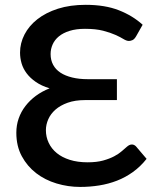

<svg xmlns="http://www.w3.org/2000/svg" viewBox="-20 -748 634 776"><path d="M572.5 -106Q547.5 -74.5 517.2 -52.8Q487 -31 452.8 -17.8Q418.5 -4.5 381 1.5Q343.5 7.5 304 7.5Q255 7.5 208.5 -6.5Q162 -20.5 126 -48.2Q90 -76 68 -116.8Q46 -157.5 46 -211.5Q46 -242 55.5 -269.2Q65 -296.5 82.8 -319.5Q100.5 -342.5 125.2 -360.8Q150 -379 180.5 -391Q147.5 -401 124.8 -416.8Q102 -432.5 87.8 -451.5Q73.5 -470.5 67.2 -492Q61 -513.5 61 -535.5Q61 -573.5 79 -608.5Q97 -643.5 131 -670.2Q165 -697 214.2 -712.8Q263.5 -728.5 326.5 -728.5Q404.5 -728.5 460.5 -706.5Q516.5 -684.5 556.5 -648L530.5 -602Q523 -589 515.2 -585.8Q507.5 -582.5 501 -582.5Q491.5 -582.5 479 -590.2Q466.5 -598 446.5 -607Q426.5 -616 396.8 -623.8Q367 -631.5 323.5 -631.5Q287.5 -631.5 261.2 -623.2Q235 -615 218 -601Q201 -587 192.8 -568.5Q184.5 -550 184.5 -529.5Q184.5 -505 194.8 -486Q205 -467 224.5 -454.2Q244 -441.5 271.8 -434.8Q299.5 -428 334 -428H452.5V-343.5H324Q283.5 -343.5 253.5 -332.8Q223.5 -322 204 -304.8Q184.5 -287.5 175 -265.8Q165.5 -244 165.5 -222Q165.5 -194.5 176.8 -170.8Q188 -147 209.2 -129.5Q230.5 -112 262 -102Q293.5 -92 334 -92Q370.5 -92 396.8 -99.2Q423 -106.5 441.8 -116.5Q460.5 -126.5 472.5 -137.2Q484.5 -148 493 -155Q497.5 -159 502.5 -161.5Q507.5 -164 513 -164Q522 -164 529.5 -156.5Z"/></svg>

Font: Lato SemiBold
Style: Regular
Weight: 600
Designer: Lukasz Dziedzic with Adam Twardoch and Botio Nikoltchev
Foundry: tyPoland Lukasz Dziedzic
Version: Version 2.015; 2015-08-06; http://www.latofonts.com/